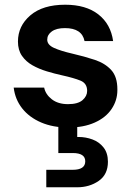

<svg xmlns="http://www.w3.org/2000/svg" viewBox="-20 -528 565 813"><path d="M270 12Q204 12 154 -9.5Q104 -31 74 -69Q44 -107 38 -157H167Q173 -128 199.5 -107.5Q226 -87 268 -87Q310 -87 329.5 -104Q349 -121 349 -143Q349 -175 321 -186.5Q293 -198 243 -209Q211 -216 178 -226Q145 -236 117.5 -251.5Q90 -267 73 -291.5Q56 -316 56 -352Q56 -418 108.5 -463Q161 -508 256 -508Q344 -508 396.5 -467Q449 -426 459 -354H338Q327 -409 255 -409Q219 -409 199.5 -395Q180 -381 180 -360Q180 -338 209 -325Q238 -312 286 -301Q338 -289 381.5 -274.5Q425 -260 451 -231.5Q477 -203 477 -150Q477 -148 477 -146Q477 -103 452.5 -66.5Q428 -30 381 -9Q334 12 270 12ZM176 265V191H288Q341 191 341 155Q341 120 288 120H227V-5H307V52Q310 52 313 52Q343 52 371.5 62.5Q400 73 418.5 96.5Q437 120 437 157Q437 211 398 238Q359 265 307 265Z"/></svg>

Font: Firefly Display
Style: Bold
Weight: 700
Designer: Colophon Foundry, Jonny Pinhorn
Foundry: Colophon Foundry
Version: Version 1.200; ttfautohint (v1.8.3)